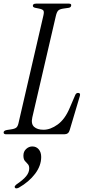

<svg xmlns="http://www.w3.org/2000/svg" viewBox="-56 -740 490 1058"><path d="M-22 0Q-36 0 -36 -10Q-36 -21 -16 -24L4 -27Q26 -30 34.5 -37.5Q43 -45 47 -66L183 -654Q188 -675 183 -682Q178 -689 158 -693L138 -697Q125 -700 125 -708Q125 -720 143 -720H324Q339 -720 336 -708Q334 -699 323 -697L295 -693Q273 -690 265 -682Q257 -674 252 -653L122 -93Q114 -57 132 -41Q150 -25 184 -25Q222 -25 262 -54Q302 -83 328 -145L358 -215Q363 -228 374 -228Q389 -228 384 -211L328 -23Q322 0 298 0ZM122 67Q144 67 157.5 83Q171 99 171 125Q171 173 137.5 217.5Q104 262 48 294Q42 297 36 298Q30 299 27 295Q23 290 26.5 285Q30 280 35 276Q72 251 88.5 230.5Q105 210 105 188Q105 172 97 164Q89 156 81 146.5Q73 137 73 117Q73 95 88 81Q103 67 122 67Z"/></svg>

Font: Instrument Serif
Style: Italic
Weight: 400
Italic angle: -13°
Designer: Rodrigo Fuenzalida
Foundry: fragTYPE
Version: Version 1.000; ttfautohint (v1.8.4.7-5d5b);gftools[0.9.27]